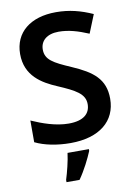

<svg xmlns="http://www.w3.org/2000/svg" viewBox="-101 -788 752 1072"><g transform="rotate(-10 275.0 -251.5)"><path d="M508 -196C508 -308 442 -357 327 -407C228 -450 185 -473 185 -531C185 -580 222 -614 289 -614C346 -614 398 -598 458 -573L500 -677C433 -707 369 -724 293 -724C149 -724 56 -651 56 -528C56 -404 146 -351 231 -315C326 -274 379 -247 379 -188C379 -135 342 -99 257 -99C184 -99 109 -126 48 -153V-30C101 -4 172 10 248 10C412 10 508 -69 508 -196ZM342 71V61H221C216 104 199 171 187 208V221H261C296 171 325 112 342 71Z"/></g></svg>

Font: Noto Sans Balinese SemiBold
Style: Regular
Weight: 600
Designer: Aditya Bayu, David Williams
Foundry: David Williams
Version: Version 2.005